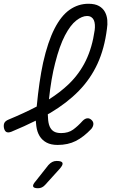

<svg xmlns="http://www.w3.org/2000/svg" viewBox="-54 -760 674 1020"><path d="M431 -75Q390 -32 348.5 -11Q307 10 252 10Q217 10 193.5 -2.5Q170 -15 156.5 -37Q143 -59 139 -90Q137 -104 136 -119Q76 -89 6 -60Q-10 -54 -19.5 -58.5Q-29 -63 -33 -80Q-36 -97 -30.5 -107.5Q-25 -118 -8 -125Q74 -159 141 -194Q154 -330 175 -427Q200 -538 235.5 -607.5Q271 -677 316.5 -708.5Q362 -740 416 -740Q451 -740 472 -728Q493 -716 503.5 -696.5Q514 -677 516 -653.5Q518 -630 514 -606Q501 -502 464 -421.5Q427 -341 364.5 -277Q302 -213 213 -160Q207 -157 200 -153Q200 -143 201 -135Q202 -107 209.5 -89Q217 -71 231.5 -62Q246 -53 271 -53Q309 -53 334.5 -71.5Q360 -90 385 -118Q397 -130 409 -131.5Q421 -133 432 -123Q443 -113 442 -100Q441 -87 431 -75ZM206 -232Q265 -269 311 -313Q368 -368 402 -438Q436 -508 449 -600Q451 -615 450 -629Q449 -643 444.5 -653Q440 -663 431 -669Q422 -675 408 -675Q382 -675 351 -651Q320 -627 291 -571.5Q262 -516 239 -425Q218 -345 206 -232ZM135 203 203 117Q213 106 223.5 100.5Q234 95 247 95Q274 95 278 105.5Q282 116 262 138L186 222Q178 231 168.5 235.5Q159 240 148 240Q125 240 122 230.5Q119 221 135 203Z"/></svg>

Font: Maple Mono NL ExtraLight
Style: Italic
Weight: 275
Italic angle: -10°
Monospace: yes
Designer: subframe7536
Version: Version 7.000